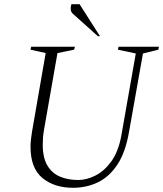

<svg xmlns="http://www.w3.org/2000/svg" viewBox="-20 -882 775 912"><path d="M327 10Q238 10 181.5 -36.5Q125 -83 125 -185Q125 -202 127 -219Q129 -236 132 -256L197 -630L125 -646L128 -660H336L332 -646L253 -630L190 -271Q186 -250 184.5 -231Q183 -212 183 -195Q183 -133 205 -96Q227 -59 265 -43Q303 -27 352 -27Q391 -27 433 -48Q475 -69 508.5 -115Q542 -161 556 -236L625 -628L540 -646L543 -660H735L732 -646L659 -628L593 -256Q576 -158 537.5 -100Q499 -42 445 -16Q391 10 327 10ZM445 -710 328 -815Q317 -824 316 -836.5Q315 -849 319 -862H358L455 -710Z"/></svg>

Font: Spectral SC ExtraLight
Style: Italic
Weight: 275
Italic angle: -10°
Designer: Jean-Baptiste Levee
Foundry: Production Type
Version: Version 2.001